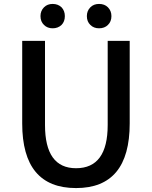

<svg xmlns="http://www.w3.org/2000/svg" viewBox="-20 -944 773 977"><path d="M93 -316V-736H209V-308Q209 -88 367 -88Q528 -88 528 -308V-736H640V-316Q640 13 367 13Q93 13 93 -316ZM204 -817Q186 -834 186 -862Q186 -889 204 -907Q221 -924 248 -924Q275 -924 293 -907Q310 -889 310 -862Q310 -834 293 -817Q275 -800 248 -800Q221 -800 204 -817ZM440 -817Q422 -834 422 -862Q422 -889 440 -907Q457 -924 484 -924Q512 -924 529 -907Q547 -889 547 -862Q547 -834 529 -817Q512 -800 484 -800Q457 -800 440 -817Z"/></svg>

Font: Noto Sans S Chinese Medium
Style: Regular
Weight: 500
Designer: Ryoko NISHIZUKA  (kana & ideographs); Paul D. Hunt (Latin, Greek & Cyrillic); Wenlong ZHANG  (bopomofo); Sandoll Communi
Foundry: Adobe Systems Incorporated
Version: Version 1.000;PS 1;hotconv 1.0.78;makeotf.lib2.5.61930